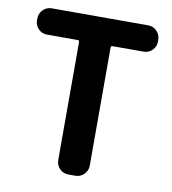

<svg xmlns="http://www.w3.org/2000/svg" viewBox="-83 -812 790 884"><g transform="rotate(10 312.5 -370.0)"><path d="M295.9 0Q271.5 0 254.9 -17.1Q238.3 -34.2 238.3 -57.6V-609.4Q238.3 -617.2 230.5 -617.2H87.9Q63.5 -617.2 46.9 -633.8Q30.3 -650.4 30.3 -674.8V-682.6Q30.3 -706.1 46.9 -723.1Q63.5 -740.2 87.9 -740.2H538.1Q562.5 -740.2 579.1 -723.1Q595.7 -706.1 595.7 -682.6V-674.8Q595.7 -650.4 579.1 -633.8Q562.5 -617.2 538.1 -617.2H393.6Q385.7 -617.2 385.7 -609.4V-57.6Q385.7 -34.2 369.1 -17.1Q352.5 0 328.1 0Z"/></g></svg>

Font: Gen Jyuu Gothic Bold
Style: Bold
Weight: 700
Designer: [Source Han Sans]
Ryoko NISHIZUKA  (kana & ideographs); Paul D. Hunt (Latin, Greek & Cyrillic); Wenlong ZHANG  (bopomofo
Version: Version 1.002.20150607